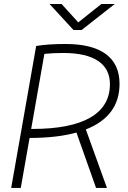

<svg xmlns="http://www.w3.org/2000/svg" viewBox="-20 -918 626 938"><path d="M34.7 0H81.5L124.5 -244.1C214.4 -244.1 291 -252.9 353.5 -270.5L449.2 0H502.4L399.4 -285.6C508.3 -328.1 564 -402.8 564 -508.3C564 -636.7 473.6 -703.1 300.3 -703.1C242.7 -703.1 192.9 -699.7 156.7 -693.4ZM132.3 -288.1 196.8 -654.8C223.6 -657.7 254.9 -659.2 289.1 -659.2C439 -659.2 517.1 -606.4 517.1 -506.8C517.1 -363.3 387.7 -288.1 139.6 -288.1ZM338.9 -771.5H378.9L540.5 -898.4H475.1L362.3 -808.6L280.8 -898.4H222.2Z"/></svg>

Font: Cascadia Code PL ExtraLight
Style: Italic
Weight: 200
Italic angle: -10°
Monospace: yes
Designer: Aaron Bell
Foundry: Saja Typeworks
Version: Version 2404.023